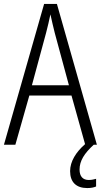

<svg xmlns="http://www.w3.org/2000/svg" viewBox="-20 -735 512 975"><path d="M384 126C384 82 408 44 456 0H472L269 -715H204L0 0H58L129 -250H343L412 -3C366 37 336 85 336 134C336 190 367 220 423 220C442 220 457 217 468 212V173C460 175 447 179 431 179C400 179 384 160 384 126ZM258 -568 330 -302H142L214 -568C222 -600 230 -631 236 -662C242 -632 251 -598 258 -568Z"/></svg>

Font: Noto Sans Hebrew Condensed Light
Style: Regular
Weight: 300
Width: 3
Designer: Monotype Design Team
Foundry: Monotype Imaging Inc.
Version: Version 2.004